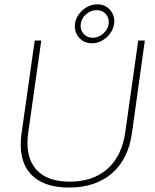

<svg xmlns="http://www.w3.org/2000/svg" viewBox="-20 -845 707 875"><path d="M581.1 -236.8Q564 -118.2 489 -54.2Q414.1 9.8 293.9 9.8Q174.8 9.8 118.2 -54.2Q61.5 -118.2 78.1 -236.8L138.2 -660.2H168L108.9 -242.2Q93.3 -133.8 142.6 -75.4Q191.9 -17.1 297.9 -17.1Q403.8 -17.1 469.7 -75.4Q535.6 -133.8 550.8 -242.2L609.9 -660.2H640.1ZM321.8 -736.8Q327.1 -772.9 356.9 -799.1Q386.7 -825.2 423.8 -825.2Q460 -825.2 482.4 -798.8Q504.9 -772.5 500 -736.8Q494.6 -700.2 465.1 -674.1Q435.5 -647.9 398.9 -647.9Q362.3 -647.9 339.8 -674.1Q317.4 -700.2 321.8 -736.8ZM348.1 -736.8Q344.2 -710.4 360.4 -691.7Q376.5 -672.9 402.8 -672.9Q428.7 -672.9 450.4 -691.9Q472.2 -710.9 475.1 -736.8Q478.5 -762.2 462.6 -780.5Q446.8 -798.8 420.9 -798.8Q394 -798.8 373 -780.8Q352.1 -762.7 348.1 -736.8Z"/></svg>

Font: Human Sans ExtraLight
Style: Italic
Weight: 200
Italic angle: -8°
Designer: Tim Radville
Foundry: Continuum
Version: Version 1.000;FEAKit 1.0